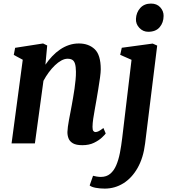

<svg xmlns="http://www.w3.org/2000/svg" viewBox="-20 -815 962 1091"><path d="M238.1 -447.4Q255.8 -473.4 276.6 -495.4Q297.4 -517.4 321.4 -533.7Q345.3 -550.1 372.1 -559Q398.8 -568 428.1 -568Q483.5 -568 518 -535.6Q552.5 -503.2 552.5 -421.2Q552.5 -403.9 548.2 -372.9Q543.9 -341.9 538.3 -308Q532.7 -274 528.1 -247Q523.9 -222 518.7 -194.2Q513.5 -166.4 509.7 -140.2Q505.9 -114 505.7 -94.2Q505.5 -76.6 510.6 -70.6Q515.6 -64.6 522.1 -64.6Q531.1 -64.6 541.2 -69.8Q551.4 -74.9 567.6 -87.7L580.7 -56.6Q576.3 -49.7 559.3 -33.6Q542.3 -17.4 514.3 -3.7Q486.3 10 447.7 10Q412.6 10 394.3 -0.8Q376 -11.6 369.4 -28.8Q362.8 -46 363.1 -65.2Q363.4 -78 365.8 -95.5Q368.1 -113.1 372 -133.8Q375.9 -154.4 380.1 -176.1Q384.2 -197.7 387.9 -217.9Q391.5 -238.3 395.7 -262.3Q399.9 -286.2 403.5 -311.5Q407 -336.8 409.4 -361.4Q411.8 -385.9 411.5 -407.7Q411.1 -436.9 406.2 -452.7Q401.3 -468.6 390.9 -474.9Q380.5 -481.2 363.7 -481.2Q347 -481.2 328.6 -471.2Q310.2 -461.2 292.1 -443.8Q274 -426.5 257.2 -403.8Q240.4 -381.2 226.9 -355.7L178.3 0H45.7L109.3 -475.5L58.3 -502.8L66 -543.3L224.8 -568L248.2 -556.6ZM804.6 -0.3Q794.6 81.6 762 139Q729.4 196.5 681 226.6Q632.5 256.7 575 256.7Q547.6 256.7 523.3 252.1Q499.1 247.4 489.5 238.7L508.7 183.8Q515.7 186.1 529.2 188.2Q542.7 190.3 552.9 190.3Q584.9 190.3 606.1 172.7Q627.3 155 640.4 124.3Q653.6 93.6 661.4 53.7Q669.1 13.8 674.4 -30.8L727.4 -475.1L663 -503.4L672 -543.6L847.6 -567.4L873.2 -556ZM822.1 -634.4Q792.9 -634.4 772 -656.4Q751.1 -678.3 752.5 -707.9Q754.3 -744.5 777 -769.6Q799.7 -794.7 838.1 -794.7Q871.3 -794.7 890.6 -773.5Q910 -752.2 909.6 -724.3Q909.3 -686.3 887.2 -660.4Q865.2 -634.4 822.1 -634.4Z"/></svg>

Font: Merriweather Light
Style: Italic
Weight: 300
Italic angle: -7.8°
Designer: Eben Sorkin
Foundry: Eben Sorkin
Version: Version 2.101